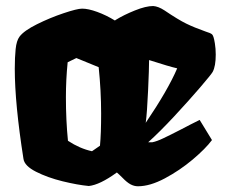

<svg xmlns="http://www.w3.org/2000/svg" viewBox="-20 -617 767 647"><path d="M493.7 -137.7Q508.3 -140.6 530 -150.9Q551.8 -161.1 590.8 -181.2Q621.1 -197.3 652.8 -212.9L694.3 -145Q672.9 -116.2 629.2 -79.3Q585.4 -42.5 535.4 -15.9Q485.4 10.7 444.8 10.7Q432.1 10.7 419.9 4.2Q407.7 -2.4 393.1 -17.6Q380.4 -30.3 374 -35.6H373.5Q316.4 5.9 279.3 9.8Q241.7 6.3 190.9 -6.1Q140.1 -18.6 101.3 -38.3Q62.5 -58.1 59.1 -81.5Q29.8 -267.6 29.8 -385.7Q29.8 -423.3 32.7 -451.7Q35.6 -480 45.9 -493.7Q61 -513.7 104.7 -535.4Q148.4 -557.1 194.3 -572.5Q240.2 -587.9 256.8 -587.9Q277.3 -587.9 307.6 -576.9Q337.9 -565.9 367.2 -547.9L370.6 -550.3Q397.5 -566.9 434.6 -581.8Q471.7 -596.7 496.1 -596.7Q513.2 -595.7 534.2 -582Q581.1 -550.3 607.7 -537.4Q634.3 -524.4 672.9 -510.7L686.5 -505.9Q692.4 -503.4 694.8 -501Q697.3 -498.5 699.5 -491.9Q701.7 -485.4 704.1 -470.7Q707 -453.1 707 -433.1Q707 -394 696.8 -375Q692.4 -366.7 654.1 -322Q615.7 -277.3 567.4 -225.3Q519 -173.3 479.5 -137.7ZM202.1 -289.6Q202.1 -211.4 209 -142.6Q249 -116.2 290 -107.4L316.9 -126Q320.8 -166.5 320.8 -234.4Q320.8 -311 312.5 -390.6L237.3 -421.4L208 -407.2Q202.1 -348.6 202.1 -289.6ZM482.4 -414.6Q482.4 -386.7 479 -311.8Q475.6 -236.8 471.2 -204.1L470.7 -202.6Q546.4 -314.5 577.1 -386.7Q550.8 -392.6 482.4 -414.6Z"/></svg>

Font: Fruktur
Style: Regular
Weight: 400
Designer: Viktoriya Grabowska
Foundry: Viktoriya Grabowska
Version: Version 1.004; ttfautohint (v1.4.1)